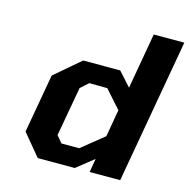

<svg xmlns="http://www.w3.org/2000/svg" viewBox="-108 -842 933 947"><g transform="rotate(15 359.0 -368.5)"><path d="M167 0 75 -111 128 -411 259 -523H448L512 -452L562 -737H718L588 0H432L444 -70L356 0ZM261 -100H352L466 -192L490 -331L409 -422L317 -423L277 -387L232 -135Z"/></g></svg>

Font: Tomorrow SemiBold
Style: Italic
Weight: 600
Italic angle: -10°
Designer: Tony de Marco, Monica Rizzolli
Foundry: Just in Type
Version: Version 2.002